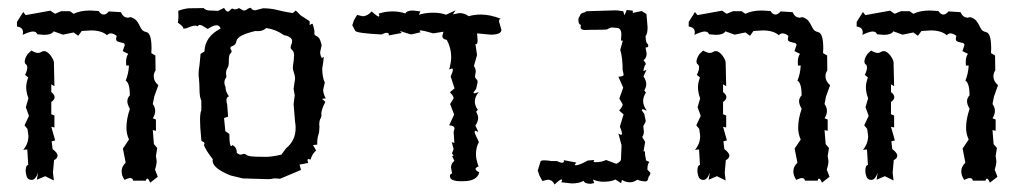

<svg xmlns="http://www.w3.org/2000/svg" viewBox="-20 -476 2706 508"><path d="M299.8 -443.8Q306.2 -429.2 318.8 -429.2L325.7 -430.7Q336.9 -426.8 341.6 -420.9Q346.2 -415 348.9 -409.2Q351.6 -403.3 355 -398.2Q358.4 -393.1 367.2 -391.1Q380.9 -388.2 380.9 -348.6L380.4 -335.4L391.1 -329.1L391.6 -289.6Q386.7 -282.7 386.7 -273.9Q386.7 -261.2 398.9 -250.5L388.2 -220.7L384.3 -200.7Q390.6 -192.4 390.6 -182.6Q390.6 -172.9 384.3 -163.1L392.6 -159.7V-129.9L384.3 -131.8L387.2 -94.7L396 -84.5L392.6 -63L394.5 -50.3Q394.5 -40 390.1 -27.3L397.5 -8.3L377.4 7.3Q373 -3.4 369.6 -3.4Q367.2 -3.4 365.7 2H332.5Q331.1 -4.9 324.2 -4.9Q319.3 -4.9 309.6 0Q301.8 -11.2 301.8 -22.5Q301.8 -35.6 312.5 -45.4L305.2 -83L321.3 -106.9Q314.5 -121.6 314.5 -137.7Q314.5 -161.6 323.7 -188Q316.9 -199.7 316.9 -208.5Q316.9 -216.3 323.7 -224.1Q323.2 -256.8 312.5 -262.7Q319.8 -279.3 321.3 -302.7H314L313.5 -311.5Q313.5 -325.7 319.3 -333.5L304.7 -340.8L310.1 -356.4Q310.1 -360.8 306.4 -362.1Q302.7 -363.3 298.6 -364Q294.4 -364.7 290.8 -366.5Q287.1 -368.2 287.1 -373.5L288.6 -380.9Q280.8 -387.7 272.9 -387.7Q267.6 -387.7 263.2 -382.8Q249 -395.5 220.7 -395.5L196.3 -394L187 -381.3L174.8 -390.1L146.5 -384.3L122.1 -393.1Q116.2 -383.8 96.7 -383.8L78.6 -385.3Q76.2 -392.6 67.4 -392.6Q58.6 -392.6 40 -383.8L41 -390.1Q41 -403.8 24.9 -405.8V-418L41.5 -444.3L47.9 -436L113.3 -447.8L125.5 -439.5L141.6 -446.3H165L174.8 -439.5Q191.9 -448.2 219.2 -448.2L241.2 -446.8Q247.1 -437.5 254.4 -437.5Q260.7 -437.5 268.1 -445.8ZM96.7 -340.8Q101.1 -340.8 105.7 -337.4Q110.4 -334 114 -329.1Q117.7 -324.2 120.1 -319.1Q122.6 -314 122.6 -311.5L124 -248L115.7 -252.9V-232.4Q124.5 -225.6 124.5 -218.8Q124.5 -212.4 115.7 -206.1V-173.8L124 -170.4V-138.7L115.7 -140.6L126 -104.5L116.7 -102.1L119.1 -81.5Q132.3 -71.8 132.3 -64Q132.3 -57.1 123 -52.2L120.1 -19L122.6 1.5L99.6 -9.8L77.6 -0.5L80.6 -19Q73.7 0 64 0Q54.2 0 51 -8.1Q47.9 -16.1 47.9 -23.9Q47.9 -38.6 54.7 -39.6L52.2 -80.6L41.5 -79.6Q55.2 -95.7 55.2 -116.7L52.7 -134.8L44.9 -144.5L56.6 -169.4L48.3 -192.4L55.2 -215.8Q49.3 -231.4 49.3 -245.6Q49.3 -256.8 54.7 -271L46.4 -277.8Q52.2 -289.6 52.2 -297.4Q52.2 -303.2 48.8 -305.7Q45.4 -308.1 45.4 -313.5Q45.4 -321.3 53.2 -333L63 -342.3Q74.2 -335.9 80.6 -335.9Q85.4 -335.9 88.9 -338.4Q92.3 -340.8 96.7 -340.8Z M720.7 -2.9Q714.8 -3.9 710.4 -3.9H704.6Q697.8 -2 689.9 -2L622.6 -3.9L590.3 -11.7Q542.5 -30.8 542.5 -50.8Q542.5 -52.7 543 -54.7Q524.9 -77.6 519.5 -92.3Q521 -94.7 521 -96.7Q521 -100.6 513.2 -102.5L512.2 -111.3Q509.3 -140.1 509.3 -158.7Q509.3 -177.7 512.7 -184.1V-209.5Q507.8 -219.2 507.8 -240.7Q507.8 -252.9 506.3 -269Q505.4 -273.9 505.4 -279.8Q505.4 -291 507.8 -303.2L510.7 -333.5L521 -339.8Q522 -378.9 563.5 -400.4Q561 -409.2 552.7 -409.2Q544.4 -409.2 529.8 -399.4L513.2 -409.2L506.8 -410.2L502.4 -406.2Q500.5 -408.2 497.1 -408.2Q489.3 -408.2 475.1 -401.9Q469.7 -400.4 467.3 -400.4Q464.4 -400.4 464.4 -401.9H464.8V-402.3Q464.8 -405.8 450.7 -416Q451.7 -426.8 452.1 -429.2V-432.1Q452.1 -437 451.7 -447.3Q464.8 -452.6 479.5 -454.1L518.6 -454.6Q524.9 -448.2 535.6 -448.2L557.1 -447.3L572.8 -455.1Q578.6 -445.3 582.5 -445.3H583Q586.4 -445.8 589.8 -450.2Q591.8 -453.1 594.7 -453.1Q596.7 -453.1 598.6 -452.1Q600.1 -451.2 602.5 -451.2Q606.9 -451.2 612.3 -454.6L623 -448.7Q624.5 -448.2 626 -448.2Q631.3 -448.2 635.7 -453.1L643.6 -455.6Q647 -448.7 655.3 -448.7L675.8 -454.1Q696.3 -454.1 714.1 -449.5Q731.9 -444.8 754.4 -441.4L762.7 -448.2L775.4 -435.5L799.3 -419.9V-409.2Q803.2 -413.1 807.1 -413.1Q812 -398.4 812 -391.6V-390.1Q811.5 -389.2 811.5 -388.2Q811.5 -382.8 817.9 -380.4Q824.2 -377.4 826.9 -370.1Q829.6 -362.8 831.1 -356.4L827.1 -338.4Q827.1 -332 829.1 -327.1Q831.1 -322.3 832 -322.3L835.9 -325.7Q836.4 -325.7 836.4 -323.2Q836.4 -316.9 832.5 -294.4Q833 -281.2 834.2 -274.7Q835.4 -268.1 836.4 -264.9Q837.4 -261.7 838.4 -260.3Q839.4 -258.8 839.4 -257.8L835 -238.3Q835 -228.5 841.8 -215.8L832 -214.4L840.8 -206.5Q830.1 -185.5 830.1 -174.8L830.6 -170.9Q830.6 -167 827.6 -161.6Q824.7 -156.7 824.7 -144.5Q824.7 -143.6 825.2 -142.6V-140.1Q825.2 -127.9 822.3 -119.1Q819.3 -109.9 819.3 -96.2V-93.3L808.1 -92.3L816.4 -78.1Q804.7 -66.9 801.8 -53.7L796.9 -55.2Q793.5 -55.2 793.5 -51.8L795.4 -44.9L772.5 -40.5L776.4 -26.4ZM736.8 -83.5Q762.2 -104 762.2 -137.7Q762.2 -145.5 760.7 -153.8L756.8 -200.7L759.8 -223.6L756.8 -241.2L760.7 -267.6Q760.7 -272.9 759.3 -278.1Q757.8 -283.2 755.9 -289.6Q754.9 -292.5 754.9 -296.9Q754.9 -301.3 755.9 -307.1Q757.8 -317.9 757.8 -327.1L758.3 -327.6Q758.3 -339.8 752.4 -344.2Q749 -346.7 749 -351.1Q749 -354.5 751.5 -359.9Q752.9 -363.8 752.9 -367.2Q752.9 -372.6 748.5 -376Q741.2 -381.8 731.4 -382.8Q710.9 -397.9 684.6 -401.9Q676.3 -393.6 662.1 -393.6Q659.2 -393.6 655.8 -394Q607.9 -382.8 605.5 -367.2Q604.5 -357.9 595.7 -354.5Q589.4 -352.5 589.4 -348.6Q589.4 -347.2 590.8 -345.2Q592.8 -342.3 592.8 -340.3Q592.8 -337.4 590.3 -335.4Q585.4 -331.5 585.4 -314.9V-312Q585.4 -301.3 581.8 -295.9Q578.1 -290.5 578.1 -281.7L579.1 -272Q573.7 -265.1 573.7 -257.8Q573.7 -251.5 576.7 -245.6Q576.7 -232.9 585.9 -221.2Q579.1 -219.2 579.1 -210.4Q579.1 -205.6 581.1 -199.2L583.5 -167.5L572.8 -163.6L576.2 -128.9L586.9 -121.6Q586.9 -89.4 591.8 -89.4Q593.3 -89.4 595.2 -92.3Q606.4 -85.9 606.4 -74.2V-71.8Q612.3 -66.9 616.7 -66.9Q619.1 -66.9 621.1 -67.9Q623.5 -68.8 625.5 -68.8Q628.9 -68.8 631.8 -66.4Q636.7 -62 656.5 -61.5Q676.3 -61 683.1 -61Q699.7 -61 724.6 -66.9Z M1088.4 -437Q1106 -442.4 1126 -442.4Q1146 -442.4 1160.2 -437L1185.5 -448.7L1178.2 -438L1195.3 -441.4Q1209.5 -441.4 1220.2 -433.1Q1234.4 -437.5 1252.4 -437.5Q1276.9 -437.5 1305.2 -426.3Q1300.3 -425.8 1300.3 -419.4L1306.6 -397Q1306.6 -384.3 1278.3 -384.3L1242.2 -387.7L1243.7 -370.1Q1243.7 -358.9 1239.7 -358.9L1237.8 -359.9L1242.2 -330.6L1233.9 -301.3Q1238.8 -293.9 1238.8 -286.6L1236.8 -273.9Q1236.8 -271.5 1237.8 -269.8Q1238.8 -268.1 1240.2 -266.8Q1241.7 -265.6 1242.7 -263.7Q1243.7 -261.7 1243.7 -258.8L1239.7 -240.7L1232.9 -231.9Q1232.9 -229 1236.3 -229L1246.6 -232.4Q1236.3 -219.7 1236.3 -207.5Q1236.3 -196.3 1244.1 -185.5L1239.7 -180.2Q1245.1 -171.4 1245.1 -164.1Q1245.1 -154.3 1237.8 -143.6L1245.6 -127L1238.3 -129.9Q1235.8 -129.9 1235.8 -127Q1235.8 -122.6 1247.1 -100.1Q1239.3 -85.9 1239.3 -67.9Q1239.3 -54.7 1246.1 -35.6Q1238.3 -32.7 1238.3 -28.8Q1238.3 -24.9 1248 -20Q1242.7 3.4 1205.1 3.4H1194.8Q1186.5 3.4 1178.5 0.5Q1170.4 -2.4 1170.4 -10.7Q1170.4 -15.6 1176.3 -17.1L1173.3 -32.2Q1173.3 -43.9 1182.1 -50.3L1176.3 -63L1180.2 -64.5L1175.8 -70.3L1180.2 -81.5L1175.3 -100.1L1182.1 -97.7L1180.2 -127.4L1182.6 -135.7Q1182.6 -143.6 1168.5 -144.5L1181.6 -172.9L1170.9 -200.7L1180.2 -215.8Q1180.2 -222.2 1170.4 -231.9L1182.6 -242.2L1172.4 -273.9Q1178.2 -286.1 1178.2 -291.5Q1178.2 -294.9 1175.8 -294.9L1168.5 -292Q1173.8 -312 1173.8 -325.2Q1173.8 -349.1 1162.1 -370.6Q1150.4 -372.1 1150.4 -380.9L1153.3 -392.1L1126.5 -387.7Q1100.1 -395.5 1092.3 -395.5L1089.8 -394.5L1092.8 -390.6L1067.4 -384.8L1038.1 -394L1043 -388.7L1008.3 -382.3L1008.8 -384.8Q1008.8 -389.2 1003.4 -389.2Q998.5 -389.2 989.3 -384.8Q922.9 -388.2 919.9 -394.5L912.1 -409.2L916.5 -422.4L924.8 -436.5L939.5 -433.1Q952.1 -433.1 963.4 -445.8Q978.5 -432.1 982.4 -432.1L983.9 -434.1L981.9 -439.9Q999 -445.8 1019 -445.8Q1036.6 -445.8 1052.7 -440.4Q1056.2 -448.2 1072.8 -448.2L1092.3 -445.8Z M1552.2 8.3 1543 10.3Q1527.3 10.3 1523.9 2.4Q1513.7 9.3 1492.2 9.3L1465.3 6.3L1467.3 0.5L1465.8 -1.5Q1461.9 -1.5 1447.3 12.2Q1441.4 -0.5 1429.2 -0.5L1415 2.9L1407.2 -11.7L1402.8 -24.9L1410.2 -48.8Q1411.1 -51.8 1420.4 -51.8Q1427.2 -51.8 1439.9 -49.8H1453.6Q1462.4 -45.4 1467.3 -45.4Q1472.2 -45.4 1472.2 -49.8L1471.7 -52.2L1504.9 -45.9L1500.5 -40L1502.9 -38.6Q1512.7 -38.6 1535.2 -51.3L1552.7 -52.7L1550.3 -49.3Q1550.3 -46.9 1556.2 -46.9Q1571.8 -46.9 1583.5 -52.7L1610.8 -42.5Q1623 -48.8 1623 -54.2Q1623 -61.5 1623.8 -72.8Q1624.5 -84 1624.5 -91.8L1616.2 -122.6L1623 -119.1Q1625.5 -119.1 1625.5 -123Q1625.5 -128.4 1620.1 -141.1L1629.9 -173.3L1618.2 -183.6Q1627.4 -193.8 1627.4 -200.2L1618.7 -215.3L1628.9 -244.1L1616.2 -272.9Q1629.9 -273.9 1629.9 -277.8Q1629.9 -281.7 1627.4 -290.5Q1627.4 -323.2 1621.1 -344.2L1627.4 -366.7Q1627.4 -369.1 1625.5 -369.1L1623 -368.2L1624 -384.8Q1624 -402.3 1610.8 -402.3Q1607.9 -402.3 1599.6 -403.3Q1595.7 -403.3 1592.5 -401.6Q1589.4 -399.9 1586.7 -398.4Q1584 -397 1534.7 -397Q1531.7 -396.5 1528.8 -396.5Q1516.1 -396.5 1516.1 -404.3Q1516.1 -406.7 1517.1 -410.2Q1510.3 -411.1 1510.3 -423.3Q1510.3 -429.2 1514.2 -433.6Q1515.6 -440.9 1524.9 -442.9Q1527.8 -442.9 1531.7 -446.3L1611.3 -448.7L1628.9 -446.3L1632.3 -435.5L1638.2 -449.7L1654.3 -447.8V-441.9L1677.7 -446.8L1690.4 -439L1693.4 -403.8Q1693.4 -386.2 1688 -380.4Q1689 -360.4 1693.4 -360.4Q1695.3 -356.9 1695.3 -354.5Q1695.3 -350.6 1688 -350.1L1690.9 -334.5Q1690.9 -322.8 1682.6 -316.4Q1688.5 -310.5 1688.5 -306.6Q1688.5 -304.2 1686 -302.7Q1682.6 -293 1682.6 -289.1Q1682.6 -288.1 1683.1 -288.1L1690.4 -291L1682.6 -273.9Q1689.9 -262.7 1689.9 -252.9Q1689.9 -245.6 1684.6 -236.8L1689 -231Q1681.6 -219.7 1681.6 -208.5Q1681.6 -196.3 1691.4 -183.1L1681.6 -187Q1678.2 -187 1678.2 -183.6L1684.6 -174.8L1688.5 -156.2Q1688.5 -153.3 1685.3 -148.4Q1682.1 -143.6 1682.1 -141.1L1683.6 -127.9Q1683.6 -120.1 1679.2 -113.3L1687 -100.6L1682.6 -75.2L1684.6 -76.2Q1686.5 -76.2 1686.5 -72.3Q1686.5 -65.9 1687.7 -61.5Q1689 -57.1 1689 -51.8L1698.2 -47.4Q1692.9 -42.5 1692.9 -27.3L1700.7 -19Q1700.7 -13.2 1695.8 -7.8Q1694.8 3.9 1687.5 3.9Q1677.2 3.9 1666 -0.5Q1657.2 6.3 1646.5 6.3Q1635.7 6.3 1625.5 0L1623.5 8.8L1608.4 -1Q1596.7 4.9 1575.7 4.9Q1563.5 4.9 1548.8 -1Z M2077.1 -443.8Q2083.5 -429.2 2096.2 -429.2L2103 -430.7Q2114.3 -426.8 2118.9 -420.9Q2123.5 -415 2126.2 -409.2Q2128.9 -403.3 2132.3 -398.2Q2135.7 -393.1 2144.5 -391.1Q2158.2 -388.2 2158.2 -348.6L2157.7 -335.4L2168.5 -329.1L2168.9 -289.6Q2164.1 -282.7 2164.1 -273.9Q2164.1 -261.2 2176.3 -250.5L2165.5 -220.7L2161.6 -200.7Q2168 -192.4 2168 -182.6Q2168 -172.9 2161.6 -163.1L2169.9 -159.7V-129.9L2161.6 -131.8L2164.6 -94.7L2173.3 -84.5L2169.9 -63L2171.9 -50.3Q2171.9 -40 2167.5 -27.3L2174.8 -8.3L2154.8 7.3Q2150.4 -3.4 2147 -3.4Q2144.5 -3.4 2143.1 2H2109.9Q2108.4 -4.9 2101.6 -4.9Q2096.7 -4.9 2086.9 0Q2079.1 -11.2 2079.1 -22.5Q2079.1 -35.6 2089.8 -45.4L2082.5 -83L2098.6 -106.9Q2091.8 -121.6 2091.8 -137.7Q2091.8 -161.6 2101.1 -188Q2094.2 -199.7 2094.2 -208.5Q2094.2 -216.3 2101.1 -224.1Q2100.6 -256.8 2089.8 -262.7Q2097.2 -279.3 2098.6 -302.7H2091.3L2090.8 -311.5Q2090.8 -325.7 2096.7 -333.5L2082 -340.8L2087.4 -356.4Q2087.4 -360.8 2083.7 -362.1Q2080.1 -363.3 2075.9 -364Q2071.8 -364.7 2068.1 -366.5Q2064.5 -368.2 2064.5 -373.5L2065.9 -380.9Q2058.1 -387.7 2050.3 -387.7Q2044.9 -387.7 2040.5 -382.8Q2026.4 -395.5 1998 -395.5L1973.6 -394L1964.4 -381.3L1952.1 -390.1L1923.8 -384.3L1899.4 -393.1Q1893.6 -383.8 1874 -383.8L1856 -385.3Q1853.5 -392.6 1844.7 -392.6Q1835.9 -392.6 1817.4 -383.8L1818.4 -390.1Q1818.4 -403.8 1802.2 -405.8V-418L1818.8 -444.3L1825.2 -436L1890.6 -447.8L1902.8 -439.5L1918.9 -446.3H1942.4L1952.1 -439.5Q1969.2 -448.2 1996.6 -448.2L2018.6 -446.8Q2024.4 -437.5 2031.7 -437.5Q2038.1 -437.5 2045.4 -445.8ZM1874 -340.8Q1878.4 -340.8 1883.1 -337.4Q1887.7 -334 1891.4 -329.1Q1895 -324.2 1897.5 -319.1Q1899.9 -314 1899.9 -311.5L1901.4 -248L1893.1 -252.9V-232.4Q1901.9 -225.6 1901.9 -218.8Q1901.9 -212.4 1893.1 -206.1V-173.8L1901.4 -170.4V-138.7L1893.1 -140.6L1903.3 -104.5L1894 -102.1L1896.5 -81.5Q1909.7 -71.8 1909.7 -64Q1909.7 -57.1 1900.4 -52.2L1897.5 -19L1899.9 1.5L1877 -9.8L1855 -0.5L1857.9 -19Q1851.1 0 1841.3 0Q1831.5 0 1828.4 -8.1Q1825.2 -16.1 1825.2 -23.9Q1825.2 -38.6 1832 -39.6L1829.6 -80.6L1818.8 -79.6Q1832.5 -95.7 1832.5 -116.7L1830.1 -134.8L1822.3 -144.5L1834 -169.4L1825.7 -192.4L1832.5 -215.8Q1826.7 -231.4 1826.7 -245.6Q1826.7 -256.8 1832 -271L1823.7 -277.8Q1829.6 -289.6 1829.6 -297.4Q1829.6 -303.2 1826.2 -305.7Q1822.8 -308.1 1822.8 -313.5Q1822.8 -321.3 1830.6 -333L1840.3 -342.3Q1851.6 -335.9 1857.9 -335.9Q1862.8 -335.9 1866.2 -338.4Q1869.6 -340.8 1874 -340.8Z M2521.5 -443.8Q2527.8 -429.2 2540.5 -429.2L2547.4 -430.7Q2558.6 -426.8 2563.2 -420.9Q2567.9 -415 2570.6 -409.2Q2573.2 -403.3 2576.7 -398.2Q2580.1 -393.1 2588.9 -391.1Q2602.5 -388.2 2602.5 -348.6L2602.1 -335.4L2612.8 -329.1L2613.3 -289.6Q2608.4 -282.7 2608.4 -273.9Q2608.4 -261.2 2620.6 -250.5L2609.9 -220.7L2606 -200.7Q2612.3 -192.4 2612.3 -182.6Q2612.3 -172.9 2606 -163.1L2614.3 -159.7V-129.9L2606 -131.8L2608.9 -94.7L2617.7 -84.5L2614.3 -63L2616.2 -50.3Q2616.2 -40 2611.8 -27.3L2619.1 -8.3L2599.1 7.3Q2594.7 -3.4 2591.3 -3.4Q2588.9 -3.4 2587.4 2H2554.2Q2552.7 -4.9 2545.9 -4.9Q2541 -4.9 2531.2 0Q2523.4 -11.2 2523.4 -22.5Q2523.4 -35.6 2534.2 -45.4L2526.9 -83L2543 -106.9Q2536.1 -121.6 2536.1 -137.7Q2536.1 -161.6 2545.4 -188Q2538.6 -199.7 2538.6 -208.5Q2538.6 -216.3 2545.4 -224.1Q2544.9 -256.8 2534.2 -262.7Q2541.5 -279.3 2543 -302.7H2535.6L2535.2 -311.5Q2535.2 -325.7 2541 -333.5L2526.4 -340.8L2531.7 -356.4Q2531.7 -360.8 2528.1 -362.1Q2524.4 -363.3 2520.3 -364Q2516.1 -364.7 2512.5 -366.5Q2508.8 -368.2 2508.8 -373.5L2510.3 -380.9Q2502.4 -387.7 2494.6 -387.7Q2489.3 -387.7 2484.9 -382.8Q2470.7 -395.5 2442.4 -395.5L2418 -394L2408.7 -381.3L2396.5 -390.1L2368.2 -384.3L2343.8 -393.1Q2337.9 -383.8 2318.4 -383.8L2300.3 -385.3Q2297.9 -392.6 2289.1 -392.6Q2280.3 -392.6 2261.7 -383.8L2262.7 -390.1Q2262.7 -403.8 2246.6 -405.8V-418L2263.2 -444.3L2269.5 -436L2335 -447.8L2347.2 -439.5L2363.3 -446.3H2386.7L2396.5 -439.5Q2413.6 -448.2 2440.9 -448.2L2462.9 -446.8Q2468.8 -437.5 2476.1 -437.5Q2482.4 -437.5 2489.7 -445.8ZM2318.4 -340.8Q2322.8 -340.8 2327.4 -337.4Q2332 -334 2335.7 -329.1Q2339.4 -324.2 2341.8 -319.1Q2344.2 -314 2344.2 -311.5L2345.7 -248L2337.4 -252.9V-232.4Q2346.2 -225.6 2346.2 -218.8Q2346.2 -212.4 2337.4 -206.1V-173.8L2345.7 -170.4V-138.7L2337.4 -140.6L2347.7 -104.5L2338.4 -102.1L2340.8 -81.5Q2354 -71.8 2354 -64Q2354 -57.1 2344.7 -52.2L2341.8 -19L2344.2 1.5L2321.3 -9.8L2299.3 -0.5L2302.2 -19Q2295.4 0 2285.6 0Q2275.9 0 2272.7 -8.1Q2269.5 -16.1 2269.5 -23.9Q2269.5 -38.6 2276.4 -39.6L2273.9 -80.6L2263.2 -79.6Q2276.9 -95.7 2276.9 -116.7L2274.4 -134.8L2266.6 -144.5L2278.3 -169.4L2270 -192.4L2276.9 -215.8Q2271 -231.4 2271 -245.6Q2271 -256.8 2276.4 -271L2268.1 -277.8Q2273.9 -289.6 2273.9 -297.4Q2273.9 -303.2 2270.5 -305.7Q2267.1 -308.1 2267.1 -313.5Q2267.1 -321.3 2274.9 -333L2284.7 -342.3Q2295.9 -335.9 2302.2 -335.9Q2307.1 -335.9 2310.5 -338.4Q2314 -340.8 2318.4 -340.8Z"/></svg>

Font: Truetypewriter PolyglOTT
Style: Regular
Weight: 400
Designer: Sergey Beatoff a.k.a. Sam_T
Version: Version 3.76